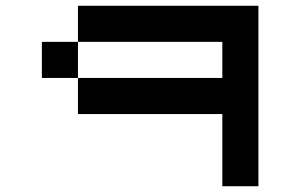

<svg xmlns="http://www.w3.org/2000/svg" viewBox="-20 -770 1040 665"><path d="M125 -500H750V-625H125ZM875 -125H750V-375H250V-750H875Z"/></svg>

Font: Picon
Style: Regular
Weight: 400
Designer: yne
Foundry: yne
Version: Version 21.02.27; git-deadbeef-release